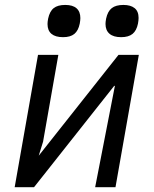

<svg xmlns="http://www.w3.org/2000/svg" viewBox="-20 -778 640 798"><path d="M138 -550H222.5L159 -189L141 -131L472.5 -550H557L460 0H375.5L457.5 -421H454.5L121.5 0H41ZM177.5 -678Q177.5 -687 180 -700.5Q186.5 -731 203.2 -744.2Q220 -757.5 251 -757.5Q282.5 -757.5 298.2 -743.5Q314 -729.5 314 -703Q314 -694 311.5 -680Q305.5 -650.5 289 -637Q272.5 -623.5 242 -623.5Q210.5 -623.5 194 -637.2Q177.5 -651 177.5 -678ZM418.5 -678.5Q418.5 -687 421 -700.5Q427.5 -731 444.5 -744.2Q461.5 -757.5 493 -757.5Q523 -757.5 539.5 -744.2Q556 -731 556 -703.5Q556 -694 553.5 -680Q547.5 -650.5 530.8 -637Q514 -623.5 483.5 -623.5Q451.5 -623.5 435 -637.8Q418.5 -652 418.5 -678.5Z"/></svg>

Font: JuliaMono Italic
Style: Regular
Weight: 400
Italic angle: -9°
Monospace: yes
Designer: cormullion
Foundry: corm
Version: Version 0.049; ttfautohint (v1.8.4)